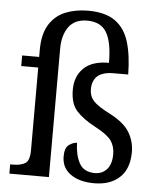

<svg xmlns="http://www.w3.org/2000/svg" viewBox="-54 -809 710 866"><g transform="rotate(5 301.0 -376.5)"><path d="M404 10Q338 10 297.5 -18.5Q257 -47 257 -99Q257 -138 276 -151.5Q295 -165 312 -165Q313 -111 333 -73.5Q353 -36 404 -36Q437 -36 458 -59.5Q479 -83 479 -128Q479 -163 461.5 -188.5Q444 -214 389 -243Q332 -273 302 -306Q272 -339 272 -402Q272 -463 310 -500Q348 -537 424 -537Q424 -630 398 -674Q372 -718 310 -718Q254 -718 226.5 -680.5Q199 -643 199 -580V0H20V-42H36Q67 -42 87.5 -54Q108 -66 108 -114V-488H31V-536H108V-567Q108 -640 135 -683Q162 -726 207.5 -744.5Q253 -763 311 -763Q388 -763 432.5 -731.5Q477 -700 495.5 -639.5Q514 -579 515 -492H451Q399 -492 376 -471Q353 -450 353 -411Q353 -380 372.5 -358.5Q392 -337 447 -309Q513 -275 537.5 -234Q562 -193 562 -145Q562 -69 519.5 -29.5Q477 10 404 10Z"/></g></svg>

Font: Noto Serif Tamil SemiCondensed
Style: Regular
Weight: 400
Width: 4
Designer: Indian Type Foundry, Tom Grace, and the Monotype Design Team
Foundry: Monotype Imaging Inc.
Version: Version 2.004; ttfautohint (v1.8.4.7-5d5b)